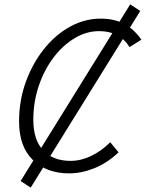

<svg xmlns="http://www.w3.org/2000/svg" viewBox="-20 -783 665 876"><path d="M67 -229Q67 -324 97.5 -408.5Q128 -493 180 -558.5Q232 -624 299 -661Q366 -698 439 -698Q501 -698 546 -674.5Q591 -651 625 -602L571 -568Q527 -641 432 -641Q374 -641 320 -608.5Q266 -576 223.5 -519.5Q181 -463 156.5 -390Q132 -317 132 -236Q132 -145 177 -97Q222 -49 302 -49Q349 -49 396 -71.5Q443 -94 483 -134L521 -88Q469 -39 410.5 -15.5Q352 8 295 8Q193 8 130 -53Q67 -114 67 -229ZM74 43 574 -763 620 -733 120 73Z"/></svg>

Font: Radio Canada Light
Style: Italic
Weight: 300
Italic angle: -12°
Designer: Charles Daoud, Etienne Aubert Bonn, Alexandre Saumier Demers, Jacques Le Bailly
Foundry: Radio-Canada
Version: Version 2.104; ttfautohint (v1.8.4.7-5d5b);gftools[0.9.28.de